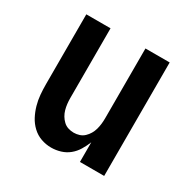

<svg xmlns="http://www.w3.org/2000/svg" viewBox="-126 -637 752 762"><g transform="rotate(30 250.0 -256.0)"><path d="M202 8Q178 8 155.5 0Q133 -8 115.5 -24.5Q98 -41 87 -62Q76 -83 69.5 -106Q63 -129 61 -152.5Q59 -176 59 -200V-520H170V-200Q170 -187 171.5 -174Q173 -161 176.5 -148.5Q180 -136 186.5 -125Q193 -114 202.5 -105Q212 -96 224.5 -92Q237 -88 250 -88Q263 -88 275.5 -92Q288 -96 297.5 -105Q307 -114 313.5 -125Q320 -136 323.5 -148.5Q327 -161 328.5 -174Q330 -187 330 -200V-520H441V0H330V-90Q322 -70 310.5 -51Q299 -32 282.5 -18.5Q266 -5 245 1.5Q224 8 202 8Z"/></g></svg>

Font: Iosevka
Style: Bold
Weight: 700
Monospace: yes
Designer: Belleve Invis
Foundry: Belleve Invis
Version: Version 32.5.0; ttfautohint (v1.8.4)